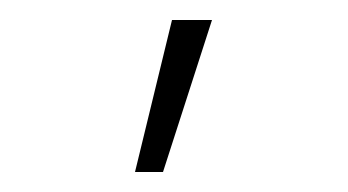

<svg xmlns="http://www.w3.org/2000/svg" viewBox="-20 -777 348 192"><path d="M115 -605 152 -757H192L143 -605Z"/></svg>

Font: Stick No Bills ExtraLight
Style: Regular
Weight: 200
Designer: Kosala Senevirathne, Siva Puranthara, Lasantha Premarathna, Tharique Azeez
Foundry: mooniak
Version: Version 2.000